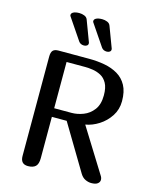

<svg xmlns="http://www.w3.org/2000/svg" viewBox="-137 -1047 918 1139"><g transform="rotate(15 321.5 -478.0)"><path d="M100 -659Q100 -687 110.5 -698Q121 -709 144 -709H333Q383 -709 428.5 -700.5Q474 -692 509.5 -671Q545 -650 565.5 -612.5Q586 -575 586 -516Q586 -465 559.5 -424.5Q533 -384 493 -358.5Q453 -333 411 -326L577 -59Q586 -46 586 -33Q586 -19 573.5 -9.5Q561 0 535 0Q517 0 498.5 -8.5Q480 -17 467 -38L299 -319H208V-65Q208 -29 192.5 -14.5Q177 0 146 0Q100 0 100 -50ZM208 -656V-372H315Q350 -372 386.5 -386Q423 -400 448 -433Q473 -466 473 -522Q473 -569 458 -596Q443 -623 419.5 -635.5Q396 -648 370 -652Q344 -656 323 -656ZM161 -923Q158 -926 158 -932Q158 -943 171 -949.5Q184 -956 207 -956Q223 -956 238 -950Q253 -944 258 -930L305 -805Q307 -801 307 -796Q307 -787 299.5 -782Q292 -777 282 -777Q260 -777 249 -793ZM301 -923Q298 -926 298 -932Q298 -943 311 -949.5Q324 -956 347 -956Q363 -956 378 -950Q393 -944 398 -930L445 -805Q447 -801 447 -796Q447 -787 439.5 -782Q432 -777 422 -777Q400 -777 389 -793Z"/></g></svg>

Font: Marmelad
Style: Regular
Weight: 400
Designer: Manvel Shmavonyan
Foundry: Cyreal
Version: Version 1.110; ttfautohint (v1.8.4.7-5d5b)